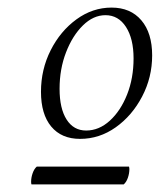

<svg xmlns="http://www.w3.org/2000/svg" viewBox="-20 -757 421 506"><path d="M191 -391Q142 -391 115 -423.5Q88 -456 88 -515Q88 -574 113.5 -624.5Q139 -675 181.5 -706Q224 -737 274 -737Q324 -737 352.5 -703.5Q381 -670 381 -611Q381 -553 354.5 -502.5Q328 -452 285 -421.5Q242 -391 191 -391ZM207 -413Q241 -413 269.5 -439Q298 -465 315 -508Q332 -551 332 -603Q332 -655 312 -686Q292 -717 258 -717Q226 -717 198.5 -690Q171 -663 154 -619Q137 -575 137 -523Q137 -471 155.5 -442Q174 -413 207 -413ZM306 -271H63Q62 -273 62 -278Q62 -289 66 -300.5Q70 -312 77 -318H320Q320 -317 320.5 -315.5Q321 -314 321 -312Q321 -300 317 -288.5Q313 -277 306 -271Z"/></svg>

Font: Petrona ExtraLight
Style: Italic
Weight: 200
Italic angle: -9°
Designer: Ringo R. Seeber
Foundry: Ringo R. Seeber
Version: Version 2.001; ttfautohint (v1.8.3)